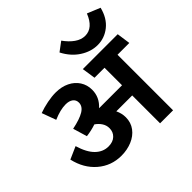

<svg xmlns="http://www.w3.org/2000/svg" viewBox="-225 -1194 1427 1427"><g transform="rotate(-45 488.0 -481.0)"><path d="M817.9 0H681.2V-293H514.2Q533.2 -252.9 533.2 -211.9Q533.2 -156.7 502.7 -116Q472.2 -75.2 420.7 -53.7Q369.1 -32.2 308.1 -32.2Q202.1 -32.2 123.5 -99.6Q44.9 -167 19 -280.8L117.2 -324.2Q144 -234.4 188 -191.7Q231.9 -148.9 289.1 -148.9Q335.9 -148.9 363 -174.6Q390.1 -200.2 390.1 -240.2Q390.1 -270 374 -295.4Q357.9 -320.8 330.1 -339.8Q283.2 -323.7 229 -316.9L195.8 -428.2Q279.8 -445.3 321.8 -470.7Q363.8 -496.1 363.8 -535.2Q363.8 -564 342.3 -580.1Q320.8 -596.2 284.2 -596.2Q228 -596.2 153.8 -564L112.8 -675.8Q156.7 -691.9 205.3 -701.4Q253.9 -710.9 293.9 -710.9Q355 -710.9 402.1 -688Q449.2 -665 475.1 -624.5Q501 -584 501 -533.2Q501 -455.1 439.9 -399.9H681.2V-584H576.2L560.1 -690.9H926.8L941.9 -584H817.9ZM765.1 -738.8Q695.3 -738.8 630.1 -781Q564.9 -823.2 524.9 -900.9L596.2 -954.1Q629.4 -907.2 668.2 -880.1Q707 -853 748 -853Q831.1 -853 874 -961.9L976.1 -919.9Q954.1 -832 896 -785.4Q837.9 -738.8 765.1 -738.8Z"/></g></svg>

Font: Kadwa
Style: Regular
Weight: 400
Designer: Sol Matas
Foundry: Sol Matas
Version: Version 1.000;PS 001.000;hotconv 1.0.70;makeotf.lib2.5.58329